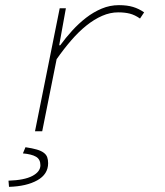

<svg xmlns="http://www.w3.org/2000/svg" viewBox="-20 -510 640 746"><path d="M116 0 212 -478H236L210 -334H214Q235 -363 260.5 -391Q286 -419 314.5 -441Q343 -463 375 -476.5Q407 -490 442 -490Q474 -490 497 -483Q520 -476 540 -462L524 -438Q504 -452 484.5 -457Q465 -462 439 -462Q408 -462 377 -448.5Q346 -435 316 -411Q286 -387 257 -353.5Q228 -320 200 -280L144 0ZM15 216 13 192Q75 190 106 173.5Q137 157 137 132Q137 109 120 99Q103 89 69 86L79 62Q106 66 123 71Q140 76 150 83.5Q160 91 163.5 101Q167 111 167 124Q167 167 125 190.5Q83 214 15 216Z"/></svg>

Font: Source Code Pro ExtraLight
Style: Italic
Weight: 200
Italic angle: -11°
Monospace: yes
Designer: Paul D. Hunt, Teo Tuominen
Foundry: Adobe Systems Incorporated
Version: Version 1.050;PS 1.000;hotconv 16.6.51;makeotf.lib2.5.65220